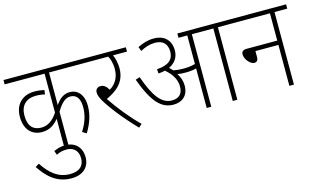

<svg xmlns="http://www.w3.org/2000/svg" viewBox="-101 -937 2488 1501"><g transform="rotate(-15 1143.5 -187.0)"><path d="M646 -587V-622H0V-587H323V-272C281 -209 238 -186 190 -186C129 -186 86 -221 86 -311C86 -393 134 -438 211 -438C240 -438 264 -435 284 -429L289 -464C269 -469 238 -473 209 -473C114 -473 49 -413 49 -311C49 -201 111 -151 187 -151C251 -151 289 -181 323 -222V0H359V-269C398 -337 434 -363 470 -363C521 -363 547 -325 547 -257C547 -185 523 -126 488 -71L521 -51C559 -114 585 -180 585 -256C585 -351 536 -397 475 -397C429 -397 393 -373 359 -323V-587Z M240 17 252 50C279 36 304 30 335 30C381 30 428 55 428 125C428 186 391 223 314 223C222 223 157 172 97 81L67 100C129 194 203 258 316 258C413 258 464 203 464 127C464 44 411 -5 334 -5C298 -5 268 4 240 17Z M954 -12C880 -84 798 -185 742 -270C821 -307 900 -360 900 -477C900 -516 890 -560 877 -587H990V-622H632V-587H838C850 -566 863 -531 863 -481C863 -411 831 -362 783 -334C764 -366 745 -380 719 -380C695 -380 678 -364 678 -340C678 -321 684 -301 703 -268C739 -206 825 -94 928 12Z M1357 -213C1357 -252 1345 -286 1325 -315C1345 -311 1368 -310 1390 -310C1419 -310 1449 -312 1478 -320V0H1515V-587H1689V0H1726V-587H1829V-622H1407V-587H1478V-356C1446 -347 1414 -344 1383 -344C1359 -344 1331 -346 1303 -351C1294 -361 1285 -370 1275 -379C1326 -403 1354 -445 1354 -500C1354 -582 1303 -632 1218 -632C1168 -632 1130 -619 1086 -598L1099 -563C1140 -585 1176 -597 1218 -597C1281 -597 1317 -563 1317 -500C1317 -436 1276 -399 1181 -393L1184 -358C1203 -359 1221 -362 1238 -366C1286 -326 1320 -276 1320 -217C1320 -152 1283 -127 1232 -127C1147 -127 1091 -206 1034 -368L999 -357C1070 -163 1137 -92 1236 -92C1300 -92 1357 -128 1357 -213Z M1815 -622V-587H2147V-366H1900C1868 -366 1857 -352 1857 -331C1857 -293 1897 -244 1930 -244C1949 -244 1961 -256 1961 -284V-331H2147V0H2184V-587H2287V-622Z"/></g></svg>

Font: Noto Sans SemiCondensed ExtraLight
Style: Regular
Weight: 200
Width: 4
Designer: Monotype Design Team
Foundry: Monotype Imaging Inc.
Version: Version 2.013